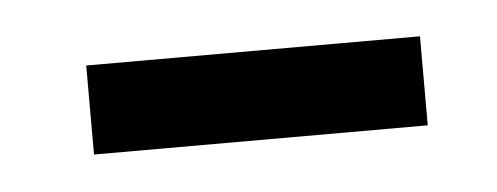

<svg xmlns="http://www.w3.org/2000/svg" viewBox="-24 -764 329 127"><g transform="rotate(-5 141.0 -700.5)"><path d="M256.8 -670.9H35.2V-730H256.8Z"/></g></svg>

Font: Fira Sans Compressed Book
Style: Regular
Weight: 350
Width: 1
Designer: Carrois Corporate & Edenspiekermann AG
Foundry: Carrois Corporate GbR & Edenspiekermann AG
Version: Version 4.203;PS 004.203;hotconv 1.0.88;makeotf.lib2.5.64775